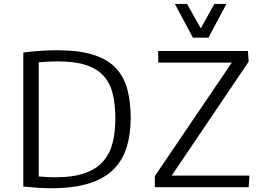

<svg xmlns="http://www.w3.org/2000/svg" viewBox="-20 -977 1359 1002"><path d="M245.6 5.4Q213.9 5.4 177.2 2.9Q140.6 0.5 101.6 -3.4V-703.1Q149.9 -709 193.6 -711.9Q237.3 -714.8 276.4 -714.8Q392.1 -714.8 467.3 -690.9Q542.5 -667 585 -621.3Q627.4 -575.7 644.8 -510Q662.1 -444.3 662.1 -361.3Q662.1 -276.4 641.1 -208.5Q620.1 -140.6 572.3 -92.8Q524.4 -44.9 444.3 -19.8Q364.3 5.4 245.6 5.4ZM268.1 -51.8Q361.8 -51.8 422.9 -73.5Q483.9 -95.2 518.8 -135.5Q553.7 -175.8 567.9 -232.2Q582 -288.6 582 -358.9Q582 -431.2 568.6 -486.6Q555.2 -542 521.7 -579.8Q488.3 -617.7 429.7 -637.2Q371.1 -656.7 279.8 -656.7Q258.8 -656.7 234.1 -655.5Q209.5 -654.3 182.1 -651.9V-56.2Q205.1 -54.2 227.1 -53Q249 -51.8 268.1 -51.8ZM788.1 0V-58.1L1189.9 -650.4H806.2L805.2 -710.9H1273.9L1277.8 -655.3L876 -60.5H1281.7L1277.8 0ZM986.8 -780.3 892.6 -956.5H956.1L1027.8 -829.1L1098.6 -956.5H1161.6L1067.9 -780.3Z"/></svg>

Font: Comme Light
Style: Regular
Weight: 300
Version: Version 1.000;gftools[0.9.27]